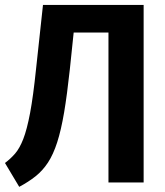

<svg xmlns="http://www.w3.org/2000/svg" viewBox="-23 -729 658 767"><path d="M550.8 -709.2V0H410.3V-599H271.3L255.9 -451.3Q245.1 -350.8 233.1 -279.7Q221 -208.7 205.4 -160.3Q189.7 -111.8 168.7 -79.7Q147.7 -47.7 119.5 -25.1Q91.3 -2.6 53.8 17.4L-3.1 -77.9Q19.5 -94.9 37.4 -115.6Q55.4 -136.4 70 -173.8Q84.6 -211.3 97.2 -277.7Q109.7 -344.1 121 -453.3L148.7 -709.2Z"/></svg>

Font: Fira Code SemiBold
Style: Regular
Weight: 600
Designer: Carrois Corporate, Edenspiekermann AG, Nikita Prokopov
Foundry: Carrois Corporate, Edenspiekermann AG, Nikita Prokopov
Version: Version 6.002